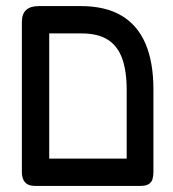

<svg xmlns="http://www.w3.org/2000/svg" viewBox="-20 -602 568 632"><path d="M97 10Q79 10 69.5 4Q60 -2 56 -12.5Q52 -23 52 -35V-530Q52 -556 66 -569Q80 -582 108 -582H245Q327 -582 380 -550.5Q433 -519 459 -458Q485 -397 485 -308V-36Q485 -23 482 -12.5Q479 -2 469.5 4Q460 10 442 10Q424 10 414 5Q404 0 400.5 -9.5Q397 -19 397 -29V-305Q397 -369 382 -410Q367 -451 334.5 -471.5Q302 -492 248 -492H142V-36Q142 -23 138.5 -12.5Q135 -2 125.5 4Q116 10 97 10ZM95 10 96 -80H442L443 10Z"/></svg>

Font: Fredoka SemiCondensed
Style: Regular
Weight: 400
Width: 4
Designer: Ben Nathan
Foundry: Milena B. Brandão, Ben Nathan
Version: Version 2.001